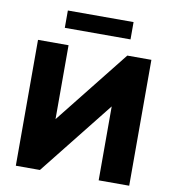

<svg xmlns="http://www.w3.org/2000/svg" viewBox="-95 -976 955 1059"><g transform="rotate(10 382.5 -446.5)"><path d="M65 0V-705H236V-291L565 -705H700V0H529V-414L200 0ZM199 -796V-893H567V-796Z"/></g></svg>

Font: Mulish Black
Style: Regular
Weight: 900
Designer: Vernon Adams
Foundry: Vernon Adams
Version: Version 3.603; ttfautohint (v1.8.3)